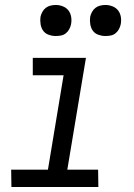

<svg xmlns="http://www.w3.org/2000/svg" viewBox="-20 -753 540 773"><path d="M376 0H26L25 -70H173L236 -450H112V-520H326L251 -70H375ZM404 -608Q390 -608 376 -613Q362 -618 354 -629Q346 -640 343.5 -655Q341 -670 343 -685Q345 -695 350.5 -705Q356 -715 364.5 -721.5Q373 -728 383.5 -730.5Q394 -733 405 -733Q419 -733 433 -727.5Q447 -722 455.5 -711Q464 -700 466.5 -685Q469 -670 466 -655Q464 -645 458.5 -635Q453 -625 444.5 -618.5Q436 -612 425.5 -610Q415 -608 404 -608ZM204 -608Q190 -608 176 -613Q162 -618 154 -629Q146 -640 143.5 -655Q141 -670 143 -685Q145 -695 150.5 -705Q156 -715 164.5 -721.5Q173 -728 183.5 -730.5Q194 -733 205 -733Q219 -733 233 -727.5Q247 -722 255.5 -711Q264 -700 266.5 -685Q269 -670 266 -655Q264 -645 258.5 -635Q253 -625 244.5 -618.5Q236 -612 225.5 -610Q215 -608 204 -608Z"/></svg>

Font: Iosevka Term Oblique
Style: Regular
Weight: 400
Italic angle: -9°
Monospace: yes
Designer: Belleve Invis
Foundry: Belleve Invis
Version: Version 31.4.0